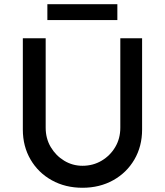

<svg xmlns="http://www.w3.org/2000/svg" viewBox="-20 -882 780 908"><path d="M370 6Q289 6 225 -29.5Q161 -65 124.5 -127.5Q88 -190 88 -269V-701H196V-278Q196 -227 220 -186.5Q244 -146 283.5 -122Q323 -98 370 -98Q420 -98 460.5 -122Q501 -146 525 -186.5Q549 -227 549 -278V-701H652V-269Q652 -190 615.5 -127.5Q579 -65 515 -29.5Q451 6 370 6ZM204 -787V-862H535V-787Z"/></svg>

Font: Lexend
Style: Regular
Weight: 400
Designer: Bonnie Shaver-Troup, Thomas Jockin
Foundry: Lexend
Version: Version 1.007; ttfautohint (v1.8.3)